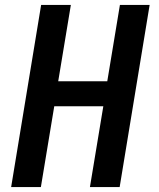

<svg xmlns="http://www.w3.org/2000/svg" viewBox="-20 -755 640 775"><path d="M25 0 146 -735H266L215 -427H413L464 -735H584L463 0H343L397 -326H199L145 0Z"/></svg>

Font: Iosevka Custom Oblique
Style: Bold
Weight: 700
Italic angle: -9°
Monospace: yes
Designer: Belleve Invis
Foundry: Belleve Invis
Version: Version 30.1.2; ttfautohint (v1.8.4)